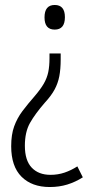

<svg xmlns="http://www.w3.org/2000/svg" viewBox="-20 -557 370 772"><path d="M224 -318Q224 -279 218.5 -250.5Q213 -222 199.5 -197Q186 -172 161 -145Q121 -99 100.5 -62.5Q80 -26 80 29Q80 88 107.5 117Q135 146 183 146Q213 146 239.5 137Q266 128 291 112L313 156Q283 175 250.5 185Q218 195 180 195Q108 195 66.5 153.5Q25 112 25 31Q25 -16 37 -49Q49 -82 70 -110Q91 -138 119 -170Q143 -198 156 -220.5Q169 -243 174 -267Q179 -291 179 -323V-342H224ZM241 -488Q241 -438 200 -438Q159 -438 159 -487Q159 -537 200 -537Q241 -537 241 -488Z"/></svg>

Font: Noto Sans Telugu Condensed Light
Style: Regular
Weight: 300
Width: 3
Designer: Jelle Bosma - Monotype Design Team
Foundry: Monotype Imaging Inc.
Version: Version 2.005; ttfautohint (v1.8.4.7-5d5b)